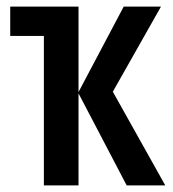

<svg xmlns="http://www.w3.org/2000/svg" viewBox="-20 -562 523 582"><path d="M468 -542H355L218 -283V-542H11V-453H113V0H218V-279L364 0H481L322 -284Z"/></svg>

Font: Noto Sans Display Condensed Medium
Style: Regular
Weight: 500
Width: 3
Designer: Monotype Design Team
Foundry: Monotype Imaging Inc.
Version: Version 1.900